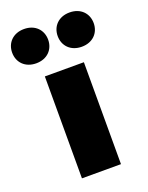

<svg xmlns="http://www.w3.org/2000/svg" viewBox="-185 -763 642 832"><g transform="rotate(-20 136.0 -347.0)"><path d="M226 0V-470H46V0ZM31 -536C82 -536 114 -570 114 -615C114 -660 82 -694 31 -694C-20 -694 -52 -660 -52 -615C-52 -570 -20 -536 31 -536ZM241 -536C292 -536 324 -570 324 -615C324 -660 292 -694 241 -694C190 -694 158 -660 158 -615C158 -570 190 -536 241 -536Z"/></g></svg>

Font: Gantari Black
Style: Regular
Weight: 900
Designer: Anugrah Pasau
Foundry: Lafontype
Version: Version 1.000